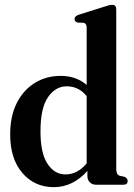

<svg xmlns="http://www.w3.org/2000/svg" viewBox="-20 -762 553 792"><path d="M22 -207.5Q22 -283.5 49.5 -337.5Q77 -391.5 124 -420.2Q171 -449 230 -449Q294.5 -449 337.5 -411.5V-648Q337.5 -664.5 325.5 -668L299.5 -669Q287.5 -673 287.5 -683.5Q287.5 -695 304 -701L412 -735Q424 -739 430.2 -740.5Q436.5 -742 442.5 -742Q459.5 -742 459.5 -723.5V-64Q459.5 -41.5 474 -37L494.5 -32.5Q506.5 -26 506.5 -15.5Q506.5 0 489 0H376.5Q360.5 0 350.5 -10Q340.5 -20 340.5 -36.5V-57Q280.5 10 202 10Q122.5 10 72.2 -48.5Q22 -107 22 -207.5ZM147 -220Q147 -130 176 -86.2Q205 -42.5 250 -42.5Q299.5 -42.5 337.5 -88V-365.5Q305 -406 255 -406Q209 -406 178 -361.2Q147 -316.5 147 -220Z"/></svg>

Font: Fraunces 144pt Soft SemiBold
Style: Regular
Weight: 600
Version: Version 1.000;[b76b70a41]